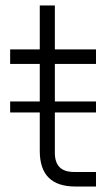

<svg xmlns="http://www.w3.org/2000/svg" viewBox="-20 -680 403 700"><path d="M17 -270H125V-130C125 -43 168 0 255 0H330V-53H250C203 -53 180 -76 180 -123V-270H330V-310H180V-447H330V-500H180V-660H125V-500H17V-447H125V-310H17Z"/></svg>

Font: Uncut Sans Light
Style: Regular
Weight: 300
Designer: Kasper Nordkvist
Foundry: UNCUT.wtf
Version: Version 1.304;Glyphs 3.2 (3246)